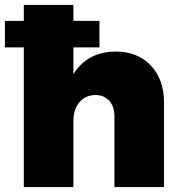

<svg xmlns="http://www.w3.org/2000/svg" viewBox="-31 -762 757 782"><path d="M441 -552Q529 -552 583 -495.5Q637 -439 637 -345V0H435V-287Q435 -328 414 -351.5Q393 -375 357 -375Q316 -374 292 -345Q268 -316 268 -269V0H66V-569H-11V-677H66V-742H268V-677H374V-569H268V-460Q326 -552 441 -552Z"/></svg>

Font: Montserrat Extra Bold
Style: Regular
Weight: 800
Designer: Julieta Ulanovsky
Foundry: Julieta Ulanovsky
Version: Version 3.001;PS 003.001;hotconv 1.0.70;makeotf.lib2.5.58329